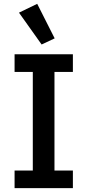

<svg xmlns="http://www.w3.org/2000/svg" viewBox="-20 -981 456 1001"><path d="M56 0V-92H151V-606H56V-698H360V-606H264V-92H360V0ZM79 -915 174 -961 265 -781 197 -749Z"/></svg>

Font: IBM Plex Sans Devanagari Medium
Style: Regular
Weight: 500
Designer: Mike Abbink, Paul van der Laan, Pieter van Rosmalen, Erin McLaughlin
Foundry: Bold Monday
Version: Version 1.1